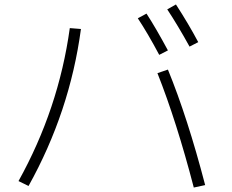

<svg xmlns="http://www.w3.org/2000/svg" viewBox="-20 -822 1040 861"><path d="M598 -740 637 -761Q678 -698 733 -596L694 -576Q643 -672 598 -740ZM730 -780 769 -802Q826 -714 869 -633L830 -613Q777 -709 730 -780ZM686 -494 733 -510Q821 -295 900 8L849 19Q772 -277 686 -494ZM343 -692Q293 -320 108 12L63 -10Q243 -334 293 -696Z"/></svg>

Font: Mplus 1p Light
Style: Regular
Weight: 300
Version: Version 1.061